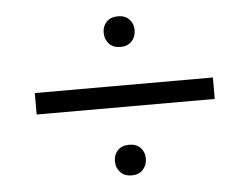

<svg xmlns="http://www.w3.org/2000/svg" viewBox="-43 -677 811 624"><g transform="rotate(-5 362.5 -365.5)"><path d="M72 -400H653V-330H72ZM363 -206Q386 -206 399.5 -192Q413 -178 413 -157Q413 -135 399.5 -120.5Q386 -106 363 -106Q339 -106 325.5 -120.5Q312 -135 312 -157Q312 -178 325.5 -192Q339 -206 363 -206ZM363 -625Q386 -625 399.5 -611Q413 -597 413 -576Q413 -554 399.5 -539.5Q386 -525 363 -525Q339 -525 325.5 -539.5Q312 -554 312 -576Q312 -597 325.5 -611Q339 -625 363 -625Z"/></g></svg>

Font: SUIT
Style: Regular
Weight: 400
Designer: Sunn Youn; Korean Glyphs from Source Han Sans (Sandoll Communications; Soo-young Jang, Joo-yeon Kang)
Foundry: Sunn
Version: Version 1.140